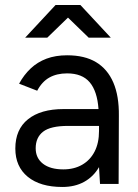

<svg xmlns="http://www.w3.org/2000/svg" viewBox="-20 -732 549 764"><path d="M228 12Q140 12 90.5 -28.5Q41 -69 41 -141Q41 -217 91.5 -257.5Q142 -298 233 -298H372Q367 -369 337 -404.5Q307 -440 247 -440Q206 -440 176.5 -423.5Q147 -407 128 -371L56 -399Q75 -434 102 -459.5Q129 -485 165 -498.5Q201 -512 247 -512Q317 -512 362.5 -484.5Q408 -457 431 -403.5Q454 -350 453 -271L452 0H378L374 -67Q352 -29 315 -8.5Q278 12 228 12ZM232 -58Q275 -58 307 -76.5Q339 -95 356.5 -129Q374 -163 374 -211V-231H251Q181 -231 151.5 -208Q122 -185 122 -142Q122 -103 151 -80.5Q180 -58 232 -58ZM333 -582 202 -709V-712H300L421 -582ZM80 -582 201 -712H299V-709L168 -582Z"/></svg>

Font: Figtree
Style: Regular
Weight: 400
Designer: Erik Kennedy
Foundry: Erik Kennedy
Version: Version 2.002